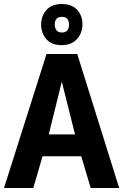

<svg xmlns="http://www.w3.org/2000/svg" viewBox="-24 -937 614 957"><path d="M360.5 -888Q387 -859 387 -816Q387 -773 360 -742.5Q333 -712 283 -712Q233 -712 207 -742Q181 -772 181 -815Q181 -858 207.5 -887.5Q234 -917 284 -917Q334 -917 360.5 -888ZM284 -775Q320 -775 320 -814Q320 -853 284.5 -853Q249 -853 249 -814Q249 -798 257.5 -786.5Q266 -775 284 -775ZM570 0H428L381 -158H188L142 0H-4L208 -668H361ZM350 -267 284 -530 219 -267Z"/></svg>

Font: Rambla
Style: Bold
Weight: 700
Designer: Martin Sommaruga
Foundry: Martin Sommaruga
Version: Version 1.001